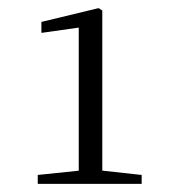

<svg xmlns="http://www.w3.org/2000/svg" viewBox="-20 -915 421 473"><path d="M73 -462V-484L179 -495H229L329 -484V-462ZM174 -462V-847L82 -834V-861L223 -895L232 -889V-462Z"/></svg>

Font: Noto Serif SC ExtraLight Light
Style: Regular
Weight: 300
Version: Version 2.002-H1;hotconv 1.1.0;makeotfexe 2.6.0